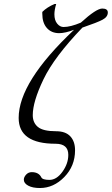

<svg xmlns="http://www.w3.org/2000/svg" viewBox="-20 -718 563 967"><path d="M358 39Q358 118 304 173.5Q250 229 181 229Q144 229 122 217Q100 205 100 187Q100 174 111.5 161.5Q123 149 140 149Q175 149 188 175Q194 188 229 188Q265 188 294.5 147Q324 106 324 62Q324 6 260 6Q74 6 74 -124Q74 -305 353 -568Q308 -551 278 -551Q239 -551 216 -577Q193 -603 193 -649V-658Q217 -682 255 -698H263Q254 -668 254 -646Q254 -616 268 -599Q282 -582 300 -582Q335 -582 387 -604Q465 -675 495 -675Q523 -675 523 -655Q523 -633 497 -619Q471 -605 395 -579Q253 -431 199 -318.5Q145 -206 145 -138Q145 -100 171 -78.5Q197 -57 263 -57Q310 -57 334 -31.5Q358 -6 358 39Z"/></svg>

Font: Linux Libertine O
Style: Italic
Weight: 400
Italic angle: -12°
Designer: Philipp H. Poll
Foundry: Philipp H. Poll
Version: Version 5.1.6